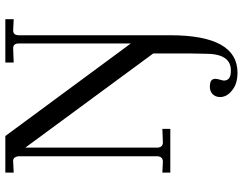

<svg xmlns="http://www.w3.org/2000/svg" viewBox="-112 -524 880 695"><g transform="rotate(-90 327.5 -177.0)"><path d="M605 -597.2V-566.9L565.9 -568.8H564Q546.9 -568.8 546.9 -547.9V5.9H530.8L140.1 -524.9V-48.8Q140.1 -26.9 159.2 -26.9L208 -28.8V0H49.8V-28.8L88.9 -26.9Q108.9 -26.9 108.9 -48.8V-547.9Q108.9 -555.7 104 -564Q97.7 -570.3 88.9 -568.8L49.8 -566.9V-597.2H182.1L517.1 -143.1V-548.8Q517.1 -568.8 500 -568.8H497.1L448.2 -566.9V-597.2ZM546.9 -85.9V0Q546.9 243.2 411.1 243.2Q371.6 243.2 348.1 224.1Q323.2 205.1 323.2 180.2Q323.2 163.6 334 152.8Q343.8 143.1 361.8 143.1Q373 143.1 380.9 147Q389.2 151.9 389.2 163.1Q389.2 168.9 386.2 179.2Q382.8 191.4 382.8 193.8Q382.8 219.2 418 219.2Q481.4 220.7 480 123Q481 98.1 481 68.8V-85.9Z"/></g></svg>

Font: Unna Light
Style: Regular
Weight: 300
Designer: Jorge de Buen Unna
Foundry: Omnibus-Type
Version: Version 2.007;PS 002.007;hotconv 1.0.88;makeotf.lib2.5.64775